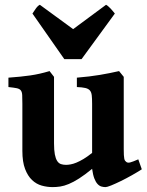

<svg xmlns="http://www.w3.org/2000/svg" viewBox="-20 -765 614 800"><path d="M570.8 -59.6Q552.7 -47.9 529.3 -34.7Q505.9 -21.5 483.4 -10.5Q460.9 0.5 443.4 7.6Q425.8 14.6 419.9 14.6Q411.1 14.6 402.6 12.2Q394 9.8 386.5 1.7Q378.9 -6.3 373 -21.5Q367.2 -36.6 363.8 -61.5Q333.5 -36.6 309.8 -21.5Q286.1 -6.3 266.6 1.7Q247.1 9.8 231 12.2Q214.8 14.6 199.2 14.6Q176.3 14.6 153.8 8.3Q131.3 2 113.5 -14.9Q95.7 -31.7 84.5 -61Q73.2 -90.3 73.2 -136.2V-332.5Q73.2 -356 72.5 -368.9Q71.8 -381.8 66.7 -388.4Q61.5 -395 49.6 -397.5Q37.6 -399.9 15.1 -402.3V-441.4Q42 -443.4 64 -445.6Q85.9 -447.8 106 -450.7Q126 -453.6 145.5 -458Q165 -462.4 186.5 -468.8L205.1 -444.8V-168Q205.1 -139.2 208.5 -121.6Q211.9 -104 218.3 -94.2Q224.6 -84.5 233.9 -81.3Q243.2 -78.1 255.4 -78.1Q263.7 -78.1 274.4 -80.1Q285.2 -82 298.3 -87.4Q311.5 -92.8 327.9 -102.5Q344.2 -112.3 363.8 -127.9V-332.5Q363.8 -354.5 362.3 -367.7Q360.8 -380.9 354.5 -388.2Q348.1 -395.5 335.4 -398.4Q322.8 -401.4 300.3 -402.3V-441.4Q354 -445.8 396 -452.9Q438 -460 476.1 -468.8L495.6 -444.8V-143.6Q495.6 -128.4 496.1 -119.1Q496.6 -109.9 497.8 -104Q499 -98.1 501.2 -95.2Q503.4 -92.3 506.8 -89.8Q509.8 -87.9 513.2 -87.4Q516.6 -86.9 522 -88.1Q527.3 -89.4 535.4 -92.5Q543.5 -95.7 556.2 -101.1ZM319.8 -518.6H248L115.2 -708.5Q121.1 -717.8 129.4 -729.5Q137.7 -741.2 146 -745.1L284.7 -643.6L421.9 -745.1Q425.8 -743.2 430.7 -739Q435.5 -734.9 440.7 -729.5Q445.8 -724.1 450.4 -718.5Q455.1 -712.9 458.5 -708.5Z"/></svg>

Font: Gentium Book Basic
Style: Bold
Weight: 700
Designer: J. Victor Gaultney and Annie Olsen
Foundry: SIL International
Version: Version 1.102; 2013; Maintenance release